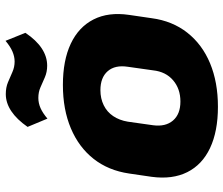

<svg xmlns="http://www.w3.org/2000/svg" viewBox="-77 -722 810 696"><g transform="rotate(-90 328.0 -374.0)"><path d="M289 11Q200 11 139.5 -17.5Q79 -46 52 -100Q25 -154 35 -229L47 -311Q58 -386 100 -439.5Q142 -493 210.5 -522Q279 -551 368 -551Q457 -551 517.5 -522.5Q578 -494 605.5 -440Q633 -386 622 -311L610 -229Q600 -154 557.5 -100Q515 -46 446.5 -17.5Q378 11 289 11ZM308 -125Q354 -125 385 -151.5Q416 -178 421 -224L434 -316Q441 -362 418 -388.5Q395 -415 349 -415Q319 -415 294.5 -403Q270 -391 255 -368.5Q240 -346 235 -316L222 -224Q216 -179 239 -152Q262 -125 308 -125ZM216 -679Q243 -718 273 -738Q303 -758 335 -758Q359 -758 378 -750Q397 -742 415 -734Q433 -726 453 -726Q471 -726 489.5 -734Q508 -742 528 -759L557 -687Q531 -648 501 -628Q471 -608 438 -608Q415 -608 395.5 -616.5Q376 -625 359 -632.5Q342 -640 321 -640Q302 -640 284 -632Q266 -624 246 -607Z"/></g></svg>

Font: Pathway Extreme SemiCondensed ExtraBold
Style: Italic
Weight: 800
Width: 4
Italic angle: -8°
Version: Version 1.001;gftools[0.9.26]